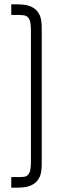

<svg xmlns="http://www.w3.org/2000/svg" viewBox="-20 -796 278 888"><path d="M173 -41Q173 -6 167 13Q161 32 147 46Q133 59 112.5 65.5Q92 72 58 72H32V23H53H66Q83 23 92.5 21.5Q102 20 109 13Q117 5 120 -9.5Q123 -24 123 -48V-655Q123 -679 120 -693.5Q117 -708 109 -716Q101 -724 88.5 -725.5Q76 -727 53 -727H32V-776H58Q92 -776 112.5 -769.5Q133 -763 147 -750Q161 -736 167 -717Q173 -698 173 -663V-41Z"/></svg>

Font: Marvel
Style: Regular
Weight: 400
Designer: Carolina Trebol
Foundry: Carolina Trebol
Version: Version 1.001